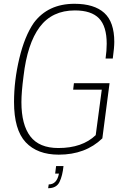

<svg xmlns="http://www.w3.org/2000/svg" viewBox="-20 -808 673 1013"><path d="M290 8Q177 8 115.5 -57.5Q54 -123 54 -270Q54 -383 82 -500Q110 -617 158 -687Q233 -788 373 -788Q477 -788 530 -740Q583 -692 583 -587Q583 -557 575 -499H537Q543 -541 543 -577Q543 -669 502.5 -711Q462 -753 375 -753Q255 -753 189.5 -665.5Q124 -578 104 -405Q93 -321 93 -269Q93 -150 140 -88.5Q187 -27 288 -27Q414 -27 485 -95L517 -335H366L370 -369H558L520 -78Q431 8 290 8ZM234 185 237 165Q280 165 291 108H271L276 68H315Q310 119 294 152Q278 185 234 185Z"/></svg>

Font: Tanohe Sans ExtraLight
Style: Italic
Weight: 200
Designer: Village Type and Design LLC & Cristiano Sobral
Foundry: Cooper Hewitt Smithsonian Design Museum
Version: Version 1.00;September 29, 2021;FontCreator 13.0.0.2655 64-b